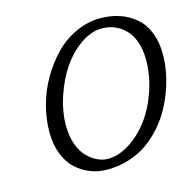

<svg xmlns="http://www.w3.org/2000/svg" viewBox="-105 -816 939 933"><g transform="rotate(-15 364.0 -350.0)"><path d="M321.8 9.8Q278.8 9.8 239.5 -5.4Q200.2 -20.5 167.7 -49.8Q135.3 -79.1 116.2 -127.9Q97.2 -176.8 97.2 -238.8Q97.2 -304.7 115.5 -372.6Q133.8 -440.4 168.7 -500.5Q203.6 -560.5 249.5 -607.7Q295.4 -654.8 355.2 -682.4Q415 -710 479 -710Q531.2 -710 575.7 -694.8Q620.1 -679.7 654.5 -650.4Q689 -621.1 708.5 -573Q728 -524.9 728 -462.9Q728 -421.4 720.2 -377Q712.4 -332.5 695.8 -286.1Q679.2 -239.7 655.5 -197Q631.8 -154.3 597.9 -116.5Q564 -78.6 523.7 -50.5Q483.4 -22.5 431.4 -6.3Q379.4 9.8 321.8 9.8ZM473.1 -660.2Q419.9 -660.2 366.5 -623.3Q313 -586.4 273.2 -528.3Q233.4 -470.2 208.3 -395.3Q183.1 -320.3 183.1 -248Q183.1 -195.8 198 -154.3Q212.9 -112.8 236.6 -88.9Q260.3 -64.9 286.6 -52.5Q313 -40 338.9 -40Q393.6 -40 448.5 -75Q503.4 -109.9 545.9 -166.5Q588.4 -223.1 615.2 -300.5Q642.1 -377.9 642.1 -458Q642.1 -509.3 627.9 -549.1Q613.8 -588.9 589.6 -612.5Q565.4 -636.2 535.9 -648.2Q506.3 -660.2 473.1 -660.2Z"/></g></svg>

Font: Pfennig
Style: Italic
Weight: 500
Italic angle: -13°
Version: Version 20120410 ; ttfautohint (v0.8)